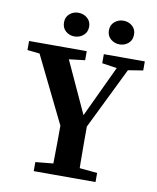

<svg xmlns="http://www.w3.org/2000/svg" viewBox="-87 -850 751 918"><g transform="rotate(10 288.5 -391.5)"><path d="M140 0V-44L273 -57H305L440 -44V0ZM225 0Q226 -40 226.5 -80.5Q227 -121 227.5 -169Q228 -217 228 -280H353Q353 -218 353 -170.5Q353 -123 353.5 -82Q354 -41 355 0ZM245 -201 45 -609H188L343 -272L311 -269L471 -609H527L327 -201ZM10 -565V-609H290V-565L172 -551H141ZM373 -565V-609H572V-565L485 -551H466ZM219 -668Q195 -668 177 -683.5Q159 -699 159 -726Q159 -752 177 -767.5Q195 -783 219 -783Q244 -783 262.5 -767.5Q281 -752 281 -726Q281 -699 262.5 -683.5Q244 -668 219 -668ZM438 -668Q414 -668 395.5 -683.5Q377 -699 377 -726Q377 -752 395.5 -767.5Q414 -783 438 -783Q463 -783 481 -767.5Q499 -752 499 -726Q499 -699 481 -683.5Q463 -668 438 -668Z"/></g></svg>

Font: Lisu Bosa ExtraBold
Style: Regular
Weight: 800
Designer: David Morse, Annie Olsen, Victor Gaultney, Frank Grießhammer (Latin)
Foundry: SIL International
Version: Version 2.000